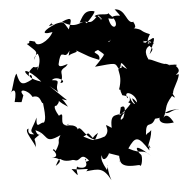

<svg xmlns="http://www.w3.org/2000/svg" viewBox="-91 -931 1115 1118"><g transform="rotate(-5 466.5 -372.0)"><path d="M252 -413C228 -461 286 -482 220 -486C248 -514 316 -467 268 -465C301 -521 252 -528 308 -558C348 -594 266 -540 267 -575C285 -656 297 -621 300 -629C331 -607 347 -690 330 -619C349 -636 396 -633 373 -648C465 -596 433 -609 505 -580C522 -624 448 -620 503 -638C558 -593 548 -598 528 -562C595 -581 593 -622 599 -660C546 -706 551 -646 606 -716C541 -644 590 -708 530 -601C571 -647 497 -559 477 -542C602 -554 595 -556 612 -520C641 -523 611 -589 662 -513C615 -538 638 -555 631 -523C584 -521 641 -499 605 -398C647 -380 594 -431 621 -363C679 -349 638 -342 649 -343C623 -401 706 -363 703 -313C653 -379 691 -298 689 -312C697 -300 669 -304 660 -367C675 -294 629 -337 665 -310C588 -219 550 -256 597 -193C577 -215 606 -280 605 -293C616 -300 648 -311 611 -220C695 -284 627 -241 575 -202C654 -222 671 -236 598 -221C659 -212 550 -197 631 -267C584 -237 539 -279 543 -179C474 -225 547 -175 499 -133C427 -107 403 -123 461 -157C435 -106 444 -108 374 -143C413 -157 391 -179 436 -120C379 -144 363 -215 345 -187C342 -221 270 -226 216 -195C325 -231 308 -233 290 -219C227 -210 290 -309 243 -276C208 -334 228 -340 231 -334C283 -375 200 -386 300 -324C249 -419 236 -375 298 -362L203 -453ZM47 -413C14 -458 77 -444 99 -399C158 -411 140 -340 164 -361C143 -396 179 -271 152 -244C131 -251 102 -200 112 -277C81 -205 53 -207 102 -172C128 -195 43 -159 60 -217C23 -211 96 -125 92 -102C103 -176 55 -129 152 -198C141 -207 117 -141 99 -204C177 -174 138 -114 242 -163C212 -115 250 -141 203 -68C225 -43 187 -111 193 -74C175 -102 250 -24 168 -39C236 -32 240 -10 199 13C241 -64 209 3 302 -13C264 -32 280 -15 311 -11C346 6 348 -60 395 -1C346 20 399 -31 371 -8C404 64 304 30 325 25C302 51 351 119 289 39C362 55 403 36 373 60C447 52 474 46 515 124C483 32 517 8 494 63C443 -31 482 -17 474 -39C461 32 519 -13 518 -53C472 -45 480 -45 572 -13C574 32 563 36 575 -3C563 71 679 47 686 51C697 74 710 1 699 -9C679 -26 645 -99 756 2C708 -47 712 -5 629 -51C675 -118 692 -121 750 -29C750 -88 748 -49 760 -44C726 -51 765 -74 771 -146C752 -126 753 -137 738 -120C745 -216 769 -150 799 -210C845 -215 793 -205 874 -237C826 -217 874 -264 945 -251C889 -258 893 -222 844 -244C803 -200 828 -167 906 -179C864 -258 845 -206 840 -196C881 -265 852 -270 909 -334C947 -300 902 -357 916 -347C919 -380 948 -406 960 -456C907 -451 994 -459 946 -506C979 -518 881 -518 866 -500C931 -515 834 -514 921 -498C895 -543 843 -514 926 -518C881 -508 800 -565 792 -556C772 -594 770 -634 832 -645C762 -679 832 -629 805 -653C792 -616 846 -635 800 -587C834 -665 848 -694 813 -672C805 -672 757 -632 775 -672C763 -601 775 -613 802 -663C837 -655 794 -636 767 -665C826 -668 772 -638 812 -703C747 -729 782 -732 721 -746C750 -750 705 -805 723 -783C680 -773 687 -863 620 -865C669 -799 646 -840 603 -823C648 -765 593 -730 579 -816C639 -800 592 -828 581 -847C583 -831 519 -854 500 -835C556 -810 540 -801 521 -829C505 -865 579 -773 517 -836C463 -779 472 -818 410 -806C429 -835 442 -881 502 -864C505 -845 407 -762 455 -791C433 -843 401 -755 309 -820C380 -851 361 -820 344 -772C309 -827 329 -824 230 -801C285 -852 214 -798 270 -810C201 -783 171 -750 248 -765C222 -713 146 -679 142 -718C81 -737 130 -713 93 -709C153 -651 153 -665 126 -612C142 -674 193 -636 185 -647C194 -626 194 -665 162 -674C115 -660 191 -651 141 -550C148 -593 152 -559 120 -572C84 -548 88 -528 90 -520C42 -566 84 -570 158 -483C42 -520 120 -551 104 -500C46 -470 33 -474 18 -542C-2 -522 -11 -442 -28 -428C-14 -452 17 -464 -7 -378L33 -374Z"/></g></svg>

Font: Hussar Lance
Style: Regular
Weight: 700
Foundry: Cannot Into Space Fonts, PlusOne Fonts
Version: Version 2.27